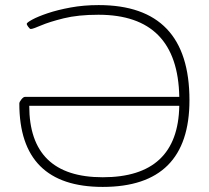

<svg xmlns="http://www.w3.org/2000/svg" viewBox="-20 -726 820 755"><path d="M384 9Q56 9 56 -319Q56 -325 64 -335Q72 -345 78 -345H685Q679 -668 367 -668Q287 -668 230.5 -654Q174 -640 141.5 -626Q109 -612 101 -612Q97 -612 91 -620.5Q85 -629 85 -632Q85 -637 107 -649Q129 -661 167.5 -674Q206 -687 257.5 -696.5Q309 -706 368 -706Q725 -706 725 -332Q725 9 384 9ZM384 -29Q680 -29 685 -310H95Q95 -29 384 -29Z"/></svg>

Font: Asap Expanded Thin
Style: Regular
Weight: 100
Width: 7
Designer: Pablo Cosgaya
Foundry: Omnibus-Type
Version: Version 3.001; ttfautohint (v1.8.4.7-5d5b)